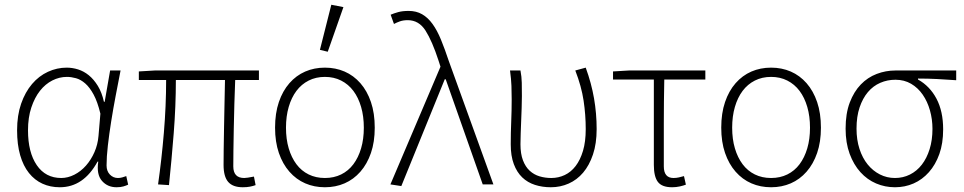

<svg xmlns="http://www.w3.org/2000/svg" viewBox="-20 -777 4061 809"><path d="M232 12Q192 12 159 -3Q126 -18 102 -48Q78 -78 65 -123Q52 -168 52 -228Q52 -291 69 -340Q86 -389 115 -423Q144 -457 182 -474.5Q220 -492 261 -492Q285 -492 309 -484.5Q333 -477 354 -460Q375 -443 392 -415.5Q409 -388 418 -348H421L444 -480H488Q478 -429 467.5 -374Q457 -319 448.5 -265.5Q440 -212 434.5 -164Q429 -116 429 -80Q429 -56 443 -41.5Q457 -27 477 -27Q486 -27 495 -29.5Q504 -32 512 -35L520 1Q512 5 500 8.5Q488 12 471 12Q433 12 409.5 -15Q386 -42 394 -96H391Q332 12 232 12ZM238 -27Q266 -27 293.5 -41Q321 -55 342.5 -79.5Q364 -104 378 -136Q392 -168 395 -204L403 -298Q391 -348 374.5 -378.5Q358 -409 339 -425.5Q320 -442 300 -447.5Q280 -453 262 -453Q230 -453 200.5 -438Q171 -423 148.5 -394.5Q126 -366 112 -324Q98 -282 98 -228Q98 -135 135 -81Q172 -27 238 -27Z M1003 12Q961 12 941.5 -10.5Q922 -33 922 -82Q922 -105 922.5 -147Q923 -189 924 -239Q925 -289 926 -342Q927 -395 928 -440H721Q721 -330 712 -216Q703 -102 692 3L646 0Q661 -105 670.5 -218Q680 -331 680 -440H565V-476L632 -480H1071V-440H971Q969 -393 967.5 -339Q966 -285 965 -234Q964 -183 963.5 -141Q963 -99 963 -76Q963 -27 1009 -27Q1015 -27 1024.5 -28.5Q1034 -30 1050 -33L1057 3Q1046 7 1033 9.5Q1020 12 1003 12Z M1349 12Q1304 12 1266 -4.5Q1228 -21 1199.5 -53.5Q1171 -86 1155 -132.5Q1139 -179 1139 -239Q1139 -300 1155 -347Q1171 -394 1199.5 -426.5Q1228 -459 1266 -475.5Q1304 -492 1349 -492Q1394 -492 1432 -475.5Q1470 -459 1498.5 -426.5Q1527 -394 1543 -347Q1559 -300 1559 -239Q1559 -179 1543 -132.5Q1527 -86 1498.5 -53.5Q1470 -21 1432 -4.5Q1394 12 1349 12ZM1349 -27Q1387 -27 1417.5 -42Q1448 -57 1469 -85Q1490 -113 1501.5 -152Q1513 -191 1513 -239Q1513 -287 1501.5 -326.5Q1490 -366 1469 -394Q1448 -422 1417.5 -437.5Q1387 -453 1349 -453Q1311 -453 1280.5 -437.5Q1250 -422 1229 -394Q1208 -366 1196.5 -326.5Q1185 -287 1185 -239Q1185 -191 1196.5 -152Q1208 -113 1229 -85Q1250 -57 1280.5 -42Q1311 -27 1349 -27ZM1328 -567 1376 -757 1427 -747 1361 -559Z M1671 7 1625 0 1836 -496 1828 -521Q1801 -604 1773 -648Q1745 -692 1698 -692Q1679 -692 1665 -687Q1651 -682 1640 -676L1626 -715Q1640 -721 1658 -726Q1676 -731 1702 -731Q1734 -731 1758.5 -717Q1783 -703 1802.5 -676Q1822 -649 1838 -610Q1854 -571 1871 -520L2059 0H2014L1858 -443H1854Z M2301 12Q2265 12 2234 2Q2203 -8 2180.5 -29.5Q2158 -51 2145 -85.5Q2132 -120 2132 -169Q2132 -217 2134 -263.5Q2136 -310 2136 -358Q2136 -387 2135 -415Q2134 -443 2129 -480H2173Q2178 -454 2178.5 -428.5Q2179 -403 2179 -372Q2179 -348 2178 -321.5Q2177 -295 2176 -268Q2175 -241 2174 -215.5Q2173 -190 2173 -169Q2173 -129 2183.5 -101.5Q2194 -74 2212 -57.5Q2230 -41 2253.5 -34Q2277 -27 2303 -27Q2333 -27 2359.5 -39.5Q2386 -52 2405.5 -77.5Q2425 -103 2436.5 -141.5Q2448 -180 2448 -233Q2448 -293 2439 -353Q2430 -413 2404 -480L2448 -492Q2472 -426 2483 -362.5Q2494 -299 2494 -233Q2494 -172 2478.5 -126Q2463 -80 2437 -49.5Q2411 -19 2376 -3.5Q2341 12 2301 12Z M2812 12Q2769 12 2752 -10.5Q2735 -33 2735 -82V-442H2563V-476L2630 -480H2952V-442H2779Q2777 -348 2777 -257.5Q2777 -167 2777 -76Q2777 -27 2818 -27Q2829 -27 2840.5 -29.5Q2852 -32 2862 -35L2870 1Q2860 5 2844.5 8.5Q2829 12 2812 12Z M3229 12Q3184 12 3146 -4.5Q3108 -21 3079.5 -53.5Q3051 -86 3035 -132.5Q3019 -179 3019 -239Q3019 -300 3035 -347Q3051 -394 3079.5 -426.5Q3108 -459 3146 -475.5Q3184 -492 3229 -492Q3274 -492 3312 -475.5Q3350 -459 3378.5 -426.5Q3407 -394 3423 -347Q3439 -300 3439 -239Q3439 -179 3423 -132.5Q3407 -86 3378.5 -53.5Q3350 -21 3312 -4.5Q3274 12 3229 12ZM3229 -27Q3267 -27 3297.5 -42Q3328 -57 3349 -85Q3370 -113 3381.5 -152Q3393 -191 3393 -239Q3393 -287 3381.5 -326.5Q3370 -366 3349 -394Q3328 -422 3297.5 -437.5Q3267 -453 3229 -453Q3191 -453 3160.5 -437.5Q3130 -422 3109 -394Q3088 -366 3076.5 -326.5Q3065 -287 3065 -239Q3065 -191 3076.5 -152Q3088 -113 3109 -85Q3130 -57 3160.5 -42Q3191 -27 3229 -27Z M3751 12Q3709 12 3671.5 -4Q3634 -20 3605.5 -51.5Q3577 -83 3560 -129Q3543 -175 3543 -235Q3543 -299 3560.5 -345Q3578 -391 3607 -421Q3636 -451 3674 -465.5Q3712 -480 3753 -480H4009V-439Q3967 -442 3928.5 -444Q3890 -446 3848 -446V-442Q3898 -414 3926 -361Q3954 -308 3954 -232Q3954 -173 3938 -128Q3922 -83 3894 -51.5Q3866 -20 3829.5 -4Q3793 12 3751 12ZM3751 -27Q3785 -27 3814 -41.5Q3843 -56 3864 -83Q3885 -110 3897 -148.5Q3909 -187 3909 -234Q3909 -274 3898.5 -311.5Q3888 -349 3868 -378Q3848 -407 3819 -424Q3790 -441 3753 -441Q3719 -441 3689 -428Q3659 -415 3637 -389Q3615 -363 3602 -324.5Q3589 -286 3589 -235Q3589 -188 3601.5 -149.5Q3614 -111 3636 -84Q3658 -57 3687.5 -42Q3717 -27 3751 -27Z"/></svg>

Font: Giro Light
Style: Regular
Weight: 300
Designer: Paul D. Hunt
Foundry: Adobe Systems Incorporated
Version: Version 1.000;PS 1.0;hotconv 1.0.88;makeotf.lib2.5.647800